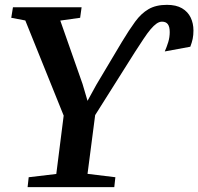

<svg xmlns="http://www.w3.org/2000/svg" viewBox="-20 -773 819 793"><path d="M94 0 98.5 -41 212.5 -54.5 243 -295.5 84.5 -688.5 26.5 -699.5 33.5 -743H317L311 -699.5L229 -688L321 -426L341.5 -356.5L378 -423L483.5 -600Q513 -649 538 -683.2Q563 -717.5 593.5 -735.2Q624 -753 669.5 -753Q707.5 -753 731.8 -738.8Q756 -724.5 767.5 -700.5Q779 -676.5 779 -647Q779 -628 775.8 -612.5Q772.5 -597 766 -580L660.5 -560.5Q668.5 -578.5 674.8 -598.8Q681 -619 681 -640.5Q681 -662.5 673.2 -673Q665.5 -683.5 649 -683.5Q638 -683.5 626.5 -675.5Q615 -667.5 601.8 -651.8Q588.5 -636 572.8 -612.2Q557 -588.5 537 -557.5L373 -297.5L341.5 -55L456.5 -41L452 0Z"/></svg>

Font: Merriweather 36pt SemiBold
Style: Italic
Weight: 600
Italic angle: -7.8°
Version: Version 2.101